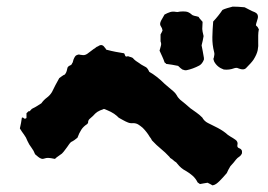

<svg xmlns="http://www.w3.org/2000/svg" viewBox="-20 -595 809 580"><path d="M762 -507Q761 -502 760.5 -497Q760 -492 760 -488V-468Q761 -456 758.5 -443.5Q756 -431 746 -415Q740 -406 723 -389Q718 -384 708 -386Q705 -387 701.5 -388Q698 -389 696 -390Q690 -390 688 -389Q680 -386 672 -385Q664 -384 656 -385Q636 -392 627 -409Q626 -412 625 -415Q624 -418 626 -421Q627 -426 627.5 -429.5Q628 -433 627 -437Q621 -460 621.5 -483Q622 -506 624 -530Q640 -547 652 -565Q658 -568 666.5 -570.5Q675 -573 683 -575Q691 -575 700 -574.5Q709 -574 719 -573Q727 -569 734.5 -565Q742 -561 750 -558Q761 -553 759 -541Q758 -536 756 -530.5Q754 -525 753 -519Q754 -517 756 -515.5Q758 -514 759 -512Q760 -509 762 -507ZM596 -415Q591 -402 582 -397Q563 -387 544 -383Q538 -382 531 -385Q528 -387 525 -389.5Q522 -392 518 -396Q509 -398 499.5 -399.5Q490 -401 482 -402Q481 -404 479 -405Q477 -406 477 -407Q474 -416 470 -424.5Q466 -433 462 -442Q464 -450 466 -456.5Q468 -463 465 -470V-491Q467 -495 468.5 -497.5Q470 -500 471 -503Q470 -510 466 -515.5Q462 -521 465 -529Q467 -534 470.5 -539.5Q474 -545 477 -551Q486 -556 494 -558.5Q502 -561 512 -559Q515 -558 524 -560Q533 -561 541.5 -560Q550 -559 558 -552Q562 -548 568 -547Q574 -546 580 -544Q582 -540 585.5 -536.5Q589 -533 592 -529Q591 -513 591 -507.5Q591 -502 595 -486Q594 -479 592.5 -472.5Q591 -466 589 -458Q591 -449 592.5 -440Q594 -431 596 -420ZM711 -132Q708 -125 702.5 -121.5Q697 -118 693 -113Q689 -108 685 -103Q681 -98 676 -93Q673 -88 670 -82.5Q667 -77 665 -72Q659 -65 653.5 -59Q648 -53 643 -48Q638 -43 633 -39.5Q628 -36 622 -35Q618 -37 615 -39Q612 -41 607 -43Q601 -42 595 -41Q589 -40 584 -39Q578 -43 577 -44Q571 -56 562 -64Q553 -72 541 -79Q527 -86 516 -100Q513 -105 507 -108Q506 -109 503 -111.5Q500 -114 500 -114L494 -118L492 -121Q479 -135 466 -145.5Q453 -156 439 -171Q437 -176 432 -182Q428 -189 422.5 -196Q417 -203 411 -209Q404 -215 397.5 -219Q391 -223 382 -223Q374 -222 366.5 -225Q359 -228 352 -232Q347 -235 342 -237.5Q337 -240 334 -244Q325 -252 315 -257Q305 -262 294 -266Q280 -261 274 -257Q268 -253 260 -244Q256 -240 251 -236Q246 -232 246 -224Q246 -223 243 -220Q232 -213 225.5 -203Q219 -193 214 -179Q203 -170 199.5 -168.5Q196 -167 193.5 -165Q191 -163 183 -151Q179 -146 175.5 -141Q172 -136 167 -131Q162 -127 156.5 -123.5Q151 -120 146 -115Q141 -116 135 -117Q129 -118 124 -118Q120 -118 115.5 -116.5Q111 -115 107 -115Q100 -117 95.5 -121Q91 -125 86 -129Q82 -140 75 -149Q68 -158 63 -169Q59 -180 52.5 -188.5Q46 -197 40 -207Q42 -215 43.5 -223.5Q45 -232 46 -239Q48 -241 50 -239.5Q52 -238 53 -237Q55 -236 57.5 -237Q60 -238 60 -239V-253Q67 -260 67.5 -259.5Q68 -259 68.5 -258.5Q69 -258 76 -266Q87 -271 105 -283Q112 -293 121.5 -300Q131 -307 137 -317Q142 -328 147.5 -338Q153 -348 159 -359Q162 -361 166.5 -364.5Q171 -368 176 -370Q180 -375 181.5 -380.5Q183 -386 184 -391Q185 -392 186 -393.5Q187 -395 189 -396Q191 -397 194 -398.5Q197 -400 198 -404Q200 -406 200.5 -409.5Q201 -413 202 -415Q204 -420 206.5 -424Q209 -428 213 -429Q217 -431 220.5 -430Q224 -429 227 -429Q235 -427 243 -432Q248 -436 253 -439.5Q258 -443 263 -447Q267 -449 269.5 -451.5Q272 -454 276 -455Q288 -464 296 -452Q299 -449 301 -445Q316 -441 329 -438.5Q342 -436 355 -434Q357 -431 357 -430Q357 -429 358 -427Q360 -423 363.5 -424.5Q367 -426 370 -424Q378 -422 381 -420Q385 -415 390.5 -411Q396 -407 401 -404Q406 -400 411 -397.5Q416 -395 421 -392Q426 -389 431 -378Q454 -365 477 -342Q480 -339 484 -336Q488 -333 491 -330Q497 -325 503.5 -319.5Q510 -314 514 -307Q516 -303 518.5 -300Q521 -297 524 -294Q532 -288 540 -281Q548 -274 555 -268Q565 -261 574 -254.5Q583 -248 591 -240Q597 -229 608 -223.5Q619 -218 629 -213Q648 -204 662 -193Q668 -187 676 -182.5Q684 -178 691 -173Q700 -167 697 -156Q697 -156 697 -153Q698 -149 702 -147.5Q706 -146 708 -144Q711 -141 711 -138Q711 -135 711 -132Z"/></svg>

Font: Darumadrop One
Style: Regular
Weight: 400
Version: Version 1.000